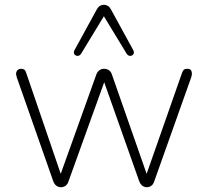

<svg xmlns="http://www.w3.org/2000/svg" viewBox="-20 -778 870 804"><path d="M235 6Q225 6 216.5 0Q208 -6 203 -19L50 -455Q46 -467 48 -474.5Q50 -482 55.5 -486Q61 -490 68 -490Q77 -490 82 -486Q87 -482 90 -472L247 -13H221L383 -465Q388 -478 396.5 -484Q405 -490 416 -490Q427 -490 436 -484Q445 -478 449 -465L607 -13H581L742 -472Q746 -483 750.5 -486.5Q755 -490 765 -490Q775 -490 779 -485Q783 -480 783.5 -472Q784 -464 781 -455L626 -19Q622 -6 613.5 0Q605 6 595 6Q585 6 576.5 0Q568 -6 563 -19L401 -477H432L267 -19Q263 -6 254.5 0Q246 6 235 6ZM538 -568Q542 -560 540 -554Q538 -548 532.5 -545.5Q527 -543 521 -544.5Q515 -546 511 -552L415 -710L319 -552Q315 -546 309 -544.5Q303 -543 297.5 -545.5Q292 -548 290 -554Q288 -560 292 -568L385 -738Q391 -749 398.5 -753.5Q406 -758 415 -758Q424 -758 431.5 -753.5Q439 -749 445 -738Z"/></svg>

Font: Nunito ExtraLight ExtraLight
Style: Regular
Weight: 250
Version: Version 3.602